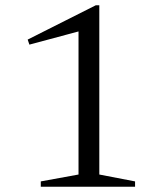

<svg xmlns="http://www.w3.org/2000/svg" viewBox="-20 -705 596 725"><path d="M276.5 -46V-629L301.5 -593L91 -536.5L84.5 -555.5L341.5 -685H355V-46L490 -20V0H134V-20Z"/></svg>

Font: Newsreader 24pt
Style: Regular
Weight: 400
Designer: Hugues Gentile
Foundry: Production Type
Version: Version 1.003